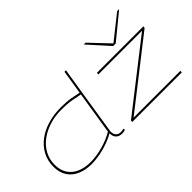

<svg xmlns="http://www.w3.org/2000/svg" viewBox="-87 -1242 1703 1703"><g transform="rotate(-45 764.5 -390.0)"><path d="M697 10Q617 10 615 -72Q580 -50 528 -31Q476 -12 419.5 -1Q363 10 312 10Q237 10 178.5 -15Q120 -40 87 -90Q54 -140 54 -213Q54 -288 86 -348.5Q118 -409 175 -452Q232 -495 308.5 -517.5Q385 -540 473 -540Q542 -540 592.5 -531.5Q643 -523 683 -514L719 -740H738Q738 -740 733.5 -712.5Q729 -685 721.5 -637.5Q714 -590 704.5 -531.5Q695 -473 685.5 -410.5Q676 -348 666.5 -289Q657 -230 649.5 -182Q642 -134 637.5 -105.5Q633 -77 633 -76Q633 -44 649 -26Q665 -8 694 -8Q715 -8 730 -14L735 3Q714 10 697 10ZM315 -9Q391 -9 472.5 -32Q554 -55 616 -92L680 -495Q642 -503 589 -512.5Q536 -522 462 -522Q381 -522 311 -500Q241 -478 187.5 -437.5Q134 -397 104 -341.5Q74 -286 74 -218Q74 -149 105 -102.5Q136 -56 190.5 -32.5Q245 -9 315 -9ZM829 0 831 -18 1463 -511H914L917 -530H1499L1496 -512L865 -19H1453L1450 0ZM1455 -790 1218 -596H1186L1011 -790H1034L1204 -611L1430 -790Z"/></g></svg>

Font: Georama Extra Expanded Thin
Style: Italic
Weight: 100
Width: 8
Italic angle: -9°
Designer: Jean-Baptiste Levee
Foundry: Production Type
Version: Version 1.000